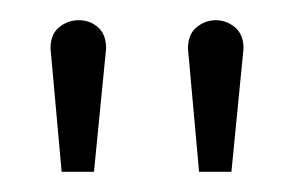

<svg xmlns="http://www.w3.org/2000/svg" viewBox="-20 -758 292 190"><path d="M166 -710 177 -588H209L221 -710Q221 -724 212.5 -731Q204 -738 193.5 -738Q183 -738 174.5 -731Q166 -724 166 -710ZM30 -710 41 -588H73L85 -710Q85 -724 77 -731Q69 -738 58 -738Q47 -738 38.5 -731Q30 -724 30 -710Z"/></svg>

Font: Advent Pro Light
Style: Regular
Weight: 300
Version: Version 3.000